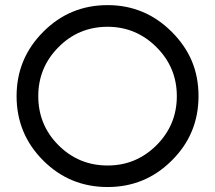

<svg xmlns="http://www.w3.org/2000/svg" viewBox="-20 -735 848 757"><path d="M404.3 2.4Q254.9 2.4 150.4 -102.1Q45.4 -207 45.4 -356Q45.4 -504.4 150.4 -609.4Q254.9 -714.8 404.3 -714.8Q551.8 -714.8 657.2 -609.4Q710.4 -556.2 736.6 -493.7Q762.7 -431.2 762.7 -356Q762.7 -206.5 657.2 -102.1Q552.7 2.4 404.3 2.4ZM404.3 -82.5Q517.1 -82.5 597.2 -162.6Q677.2 -242.7 677.2 -356Q677.2 -468.8 597.2 -548.8Q516.6 -629.4 404.3 -629.4Q290 -629.4 210.4 -548.8Q130.9 -468.8 130.9 -356Q130.9 -242.2 210.4 -162.6Q290.5 -82.5 404.3 -82.5Z"/></svg>

Font: Proletarsk
Style: Regular
Weight: 400
Designer: Peter Wiegel, original typeface by Carl Albert Fahrenwaldt 1901
Foundry: Peter Wiegel
Version: Version 1.000 2010 initial release